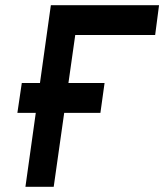

<svg xmlns="http://www.w3.org/2000/svg" viewBox="-20 -720 633 740"><path d="M78 0H187L270 -585H578L593 -700H176ZM47 -285H367L383 -400H64Z"/></svg>

Font: Unageo
Style: SemiBold-Italic
Weight: 600
Designer: Richard Sepsi
Foundry: Richard Sepsi
Version: Version 2.000